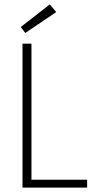

<svg xmlns="http://www.w3.org/2000/svg" viewBox="-20 -859 429 879"><path d="M378.9 0V-36.1H124V-659.2H83V0ZM237.3 -803.7 208 -838.9 75.2 -735.4 95.7 -708Z"/></svg>

Font: Yaldevi Colombo ExtraLight
Style: Regular
Weight: 275
Designer: Sol Matas, Denzil Rajitha, Kosala Senevirathne and Pathum Egodawatta
Foundry: Mooniak
Version: Version 1.020 ; ttfautohint (v1.6)